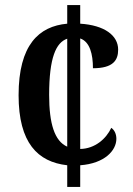

<svg xmlns="http://www.w3.org/2000/svg" viewBox="-20 -734 523 754"><path d="M244 -85V0H295V-85C391 -92 437 -143 437 -189C437 -207 430 -223 417 -232C397 -189 353 -150 295 -149V-583C333 -570 345 -521 345 -466C425 -466 444 -498 444 -539C444 -595 390 -635 295 -641V-714H244V-641C133 -631 53 -558 53 -360C53 -173 128 -98 244 -85ZM244 -582V-158C194 -180 173 -249 173 -361C173 -508 200 -567 244 -582Z"/></svg>

Font: Noto Serif Tamil Condensed SemiBold
Style: Italic
Weight: 600
Width: 3
Italic angle: -12°
Designer: Indian Type Foundry, Tom Grace, and the Monotype Design Team
Foundry: Monotype Imaging Inc.
Version: Version 2.003